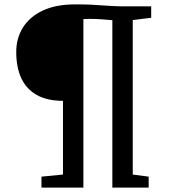

<svg xmlns="http://www.w3.org/2000/svg" viewBox="-20 -855 778 875"><path d="M267 -59.5V-395.5Q195 -395.5 147.8 -422Q100.5 -448.5 77.2 -498.2Q54 -548 54 -618Q54 -680.5 84.5 -729.5Q115 -778.5 174.8 -806.8Q234.5 -835 322.5 -835Q363 -835 392 -833.8Q421 -832.5 445.5 -830.5Q470 -828.5 497.5 -827.2Q525 -826 562.5 -826H669V-774L585 -763.5V-59.5L657.5 -50V0H492V-763Q474.5 -764.5 445.8 -766.8Q417 -769 385 -769Q378 -769 370.8 -768.5Q363.5 -768 360 -768V0H169V-50Z"/></svg>

Font: Merriweather Medium
Style: Regular
Weight: 500
Version: Version 2.100